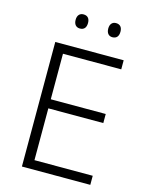

<svg xmlns="http://www.w3.org/2000/svg" viewBox="-132 -983 817 1063"><g transform="rotate(15 276.5 -451.0)"><path d="M177 -862C177 -836 190 -821 212 -821C236 -821 248 -836 248 -862C248 -887 236 -902 212 -902C190 -902 177 -887 177 -862ZM364 -862C364 -836 377 -821 398 -821C422 -821 434 -836 434 -862C434 -887 422 -902 398 -902C377 -902 364 -887 364 -862ZM492 0V-52H158V-349H473V-401H158V-662H492V-714H100V0Z"/></g></svg>

Font: Noto Sans Telugu Light
Style: Regular
Weight: 300
Designer: Jelle Bosma - Monotype Design Team
Foundry: Monotype Imaging Inc.
Version: Version 2.005